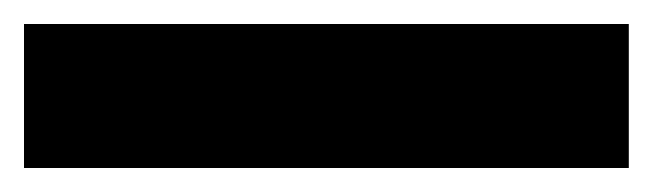

<svg xmlns="http://www.w3.org/2000/svg" viewBox="-23 -900 544 160"><path d="M501 -760V-880H-3V-760Z"/></svg>

Font: Noto Sans Thai Looped SemiCondensed Black
Style: Regular
Weight: 900
Width: 4
Designer: Sasikarn Vongin, Ben Mitchell
Foundry: The Fontpad Ltd
Version: Version 1.001